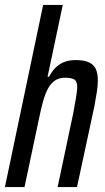

<svg xmlns="http://www.w3.org/2000/svg" viewBox="-22 -763 429 783"><path d="M-2 0 154 -743H234L172 -450H178Q189 -471 203.5 -486Q218 -501 238.5 -509.5Q259 -518 286 -518Q319 -518 339 -509.5Q359 -501 368 -483Q377 -465 377 -435Q377 -415 373 -388.5Q369 -362 363 -330L292 0H213L276 -298Q284 -339 288 -364.5Q292 -390 293 -406Q293 -431 281.5 -438.5Q270 -446 243 -446Q219 -446 202 -434.5Q185 -423 173.5 -401.5Q162 -380 153.5 -349Q145 -318 137 -279L78 0Z"/></svg>

Font: Saira ExtraCondensed Medium
Style: Italic
Weight: 500
Width: 2
Italic angle: -12°
Designer: Hector Gatti with collaboration of the Omnibus-Type team
Foundry: Omnibus-Type
Version: Version 1.101